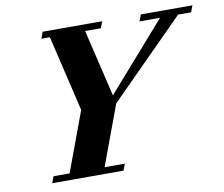

<svg xmlns="http://www.w3.org/2000/svg" viewBox="-74 -754 985 844"><g transform="rotate(-10 418.0 -331.5)"><path d="M92.8 0 104 -29.3H175.8L274.4 -295.4L194.3 -633.8H156.2L167.5 -663.1H433.1L421.9 -633.8H351.6L422.9 -334L686 -633.8H594.2L605.5 -663.1H835.9L824.7 -633.8H766.6L431.2 -296.9L332 -29.3H422.4L411.1 0Z"/></g></svg>

Font: Elstob Grade
Style: Italic
Weight: 400
Italic angle: -20°
Designer: Peter S. Baker
Version: Version 1.015